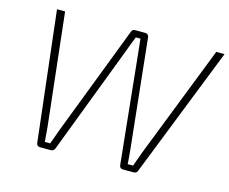

<svg xmlns="http://www.w3.org/2000/svg" viewBox="-98 -826 1149 962"><g transform="rotate(15 477.0 -345.0)"><path d="M954 -690H911L683 -107L656 -32H628C626 -57 625 -81 622 -105L562 -673C561 -683 553 -690 544 -690H490C480 -690 474 -685 471 -675L253 -107C244 -83 235 -57 226 -32H198L192 -106L127 -690H85L163 -15C164 -7 171 0 181 0H238C247 0 255 -5 258 -14L473 -578C483 -604 492 -630 503 -656H527L535 -581L593 -16C594 -7 601 0 610 0H667C677 0 684 -4 687 -13Z"/></g></svg>

Font: Exo 2 Extra Light
Style: Italic
Weight: 250
Italic angle: -8°
Designer: Natanael Gama
Version: Version 1.001;PS 001.001;hotconv 1.0.88;makeotf.lib2.5.64775